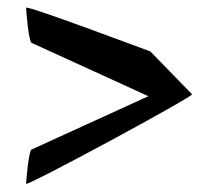

<svg xmlns="http://www.w3.org/2000/svg" viewBox="-20 -626 573 493"><path d="M47 -154C47 -146 481 -380 473 -384L366 -494C359 -496 47 -614 47 -606C47 -598 54 -518 61 -516L361 -379L61 -242C54 -240 47 -162 47 -154Z"/></svg>

Font: Ampere
Style: Ext
Weight: 400
Version: Version 1